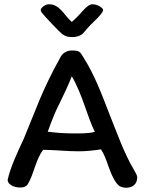

<svg xmlns="http://www.w3.org/2000/svg" viewBox="-20 -876 680 901"><path d="M319 -702C347 -702 365 -713 372 -722C379 -731 396 -751 424 -778C441 -794 464 -818 464 -829C464 -839 437 -856 414 -856C386 -856 362 -811 317 -773C279 -807 260 -856 210 -856C192 -856 171 -839 171 -829C171 -821 178 -814 193 -797C215 -773 244 -742 257 -730C274 -713 287 -702 319 -702ZM528 -15C538 -2 552 5 572 5C600 5 624 -10 624 -44C624 -52 616 -67 608 -80C562 -157 526 -260 493 -342C457 -435 423 -526 372 -606C355 -634 354 -639 316 -639C292 -639 273 -625 265 -610C176 -450 153 -372 92 -226C60 -157 28 -89 16 -32C16 -8 49 4 75 4C92 4 104 -1 110 -11C140 -60 148 -130 183 -173C247 -172 290 -166 351 -166C382 -166 412 -169 454 -175C485 -129 491 -64 528 -15ZM425 -257C393 -249 359 -250 319 -250C280 -250 244 -253 204 -258C224 -313 240 -354 261 -394C280 -433 300 -475 317 -518C342 -475 362 -424 379 -375C392 -338 407 -294 425 -257Z"/></svg>

Font: Itim
Style: Regular
Weight: 400
Designer: CadsonDemak Team
Foundry: Pablo Impallari
Version: Version 1.002;PS 001.002;hotconv 1.0.88;makeotf.lib2.5.64775